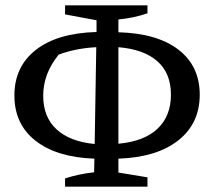

<svg xmlns="http://www.w3.org/2000/svg" viewBox="-20 -685 804 720"><path d="M224 15V-16Q277 -33 333 -39L334 -90Q193 -95 113.5 -157Q34 -219 34 -327Q34 -435 114.5 -498Q195 -561 342 -565V-609L224 -631V-665H533V-635Q479 -617 424 -612V-564Q570 -560 649.5 -498.5Q729 -437 729 -330Q729 -222 648.5 -158.5Q568 -95 424 -90V-38L533 -20V15ZM142 -326Q142 -246 192 -200Q242 -154 335 -145L341 -508Q301 -506 264.5 -498.5Q228 -491 200 -480Q142 -409 142 -326ZM621 -330Q621 -410 570.5 -455Q520 -500 424 -508V-146Q521 -155 571 -202.5Q621 -250 621 -330Z"/></svg>

Font: Piazzolla SC Medium
Style: Regular
Weight: 500
Designer: Juan Pablo del Peral
Foundry: Huerta Tipografica
Version: Version 1.330